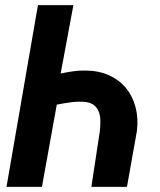

<svg xmlns="http://www.w3.org/2000/svg" viewBox="-20 -731 627 751"><path d="M5.4 0 128.4 -710.9H267.1L217.3 -443.4Q241.7 -448.7 265.9 -452.1Q290 -455.6 314.9 -455.1Q366.7 -454.6 406.5 -436.5Q446.3 -418.5 472.4 -387Q498.5 -355.5 510 -312.5Q521.5 -269.5 515.6 -219.2L476.6 0H337.4L370.6 -218.8Q373 -239.7 372.6 -260Q372.1 -280.3 365.5 -296.1Q358.9 -312 344.2 -322Q329.6 -332 304.2 -333Q278.3 -334 252.9 -330.3Q227.5 -326.7 202.1 -321.8L144 0Z"/></svg>

Font: Roboto Mono
Style: Bold Italic
Weight: 700
Designer: Google
Version: Version 2.000985; 2015; ttfautohint (v1.3)